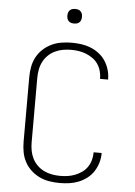

<svg xmlns="http://www.w3.org/2000/svg" viewBox="-61 -970 722 1024"><g transform="rotate(5 300.0 -458.0)"><path d="M297 8Q270 8 242 3.5Q214 -1 189 -13Q164 -25 143.5 -44Q123 -63 110 -87.5Q97 -112 92 -139.5Q87 -167 87 -195V-540Q87 -568 92 -595.5Q97 -623 110 -647.5Q123 -672 143.5 -691Q164 -710 189 -722Q214 -734 242 -738.5Q270 -743 297 -743Q323 -743 348.5 -739.5Q374 -736 398 -726.5Q422 -717 443 -701Q464 -685 478 -663.5Q492 -642 499.5 -617Q507 -592 507 -566Q507 -566 507 -565Q507 -564 507 -564H464Q464 -564 464 -564.5Q464 -565 464 -566Q464 -586 458.5 -606Q453 -626 441.5 -643Q430 -660 413 -672Q396 -684 377 -691.5Q358 -699 338 -702Q318 -705 297 -705Q275 -705 253 -701Q231 -697 211 -687.5Q191 -678 174.5 -662Q158 -646 148 -626Q138 -606 134 -584Q130 -562 130 -540V-195Q130 -173 134 -151Q138 -129 148 -109Q158 -89 174.5 -73Q191 -57 211 -47.5Q231 -38 253 -34Q275 -30 297 -30Q318 -30 338 -33Q358 -36 377 -43.5Q396 -51 413 -63Q430 -75 441.5 -92Q453 -109 458.5 -129Q464 -149 464 -169Q464 -170 464 -170.5Q464 -171 464 -171H507Q507 -171 507 -170Q507 -169 507 -169Q507 -143 499.5 -118Q492 -93 478 -71.5Q464 -50 443 -34Q422 -18 398 -8.5Q374 1 348.5 4.5Q323 8 297 8ZM300 -846Q292 -846 284.5 -848Q277 -850 271 -856Q265 -862 263 -869.5Q261 -877 261 -885Q261 -893 263 -900.5Q265 -908 271 -914Q277 -920 284.5 -922Q292 -924 300 -924Q308 -924 315.5 -922Q323 -920 329 -914Q335 -908 337 -900.5Q339 -893 339 -885Q339 -877 337 -869.5Q335 -862 329 -856Q323 -850 315.5 -848Q308 -846 300 -846Z"/></g></svg>

Font: Zed Sans Extralight Extended
Style: Regular
Weight: 200
Width: 7
Designer: Belleve Invis
Foundry: Belleve Invis
Version: Version 1.0.0; ttfautohint (v1.8.4)